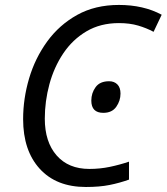

<svg xmlns="http://www.w3.org/2000/svg" viewBox="-20 -744 672 774"><path d="M326.2 9.8Q207 9.8 140.1 -63.7Q73.2 -137.2 73.2 -263.7Q73.2 -346.7 97.4 -428.2Q121.6 -509.8 170.2 -576.7Q218.8 -643.6 291 -683.8Q363.3 -724.1 459.5 -724.1Q558.1 -724.1 631.8 -684.6L599.1 -615.7Q570.8 -630.9 536.9 -640.9Q502.9 -650.9 459.5 -650.9Q384.8 -650.9 328.6 -617.7Q272.5 -584.5 235.1 -528.8Q197.8 -473.1 179.2 -404.5Q160.6 -335.9 160.6 -265.6Q160.6 -171.9 208.3 -117.4Q255.9 -63 340.3 -63Q382.8 -63 422.6 -71.3Q462.4 -79.6 500 -92.3V-20Q461.9 -6.3 421.6 1.7Q381.3 9.8 326.2 9.8ZM396.5 -289.1Q348.1 -289.1 348.1 -338.4Q348.1 -369.1 365.5 -392.8Q382.8 -416.5 419.9 -416.5Q440.4 -416.5 453.1 -403.8Q465.8 -391.1 465.8 -366.7Q465.8 -337.9 448.7 -313.5Q431.6 -289.1 396.5 -289.1Z"/></svg>

Font: Open Sans
Style: Italic
Weight: 400
Italic angle: -12°
Designer: Monotype Design Team
Foundry: Monotype Imaging Inc.
Version: Version 3.000; ttfautohint (v1.8.4)